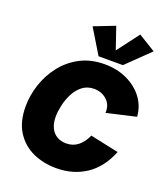

<svg xmlns="http://www.w3.org/2000/svg" viewBox="-172 -1094 1074 1227"><g transform="rotate(20 364.5 -480.0)"><path d="M354 13.7Q266.1 13.7 194.1 -19.5Q122.1 -52.7 79.3 -120.4Q36.6 -188 36.6 -291Q36.6 -366.2 61.5 -441.4Q86.4 -516.6 135 -578.9Q183.6 -641.1 255.4 -679Q327.1 -716.8 420.9 -716.8Q505.9 -716.8 573.7 -684.8Q641.6 -652.8 682.9 -597.7Q724.1 -542.5 729 -471.7L530.8 -426.3Q533.2 -481.9 497.6 -513.9Q461.9 -545.9 411.6 -545.9Q364.3 -545.9 331.3 -519.8Q298.3 -493.7 278.3 -453.9Q258.3 -414.1 249 -371.6Q239.7 -329.1 239.7 -295.9Q239.7 -251 254.6 -220Q269.5 -189 296.6 -172.9Q323.7 -156.7 359.9 -156.7Q406.2 -156.7 439.7 -183.1Q473.1 -209.5 495.6 -258.8L689 -217.3Q642.1 -101.1 555.7 -43.7Q469.2 13.7 354 13.7ZM568.4 -972.7 685.1 -900.9 530.8 -751H365.2L263.7 -918L404.8 -972.7L455.6 -823.7Z"/></g></svg>

Font: Schibsted Grotesk Black
Style: Italic
Weight: 900
Italic angle: -12°
Designer: Bakken & Baeck AS, Henrik Kongsvoll
Foundry: Schibsted ASA
Version: Version 1.100;gftools[0.9.25]